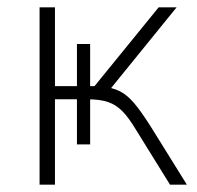

<svg xmlns="http://www.w3.org/2000/svg" viewBox="-20 -504 537 524"><path d="M88 0V-484H130V-269H190V-384H226V-269H238L413 -484H462L277 -256L258 -268Q287 -265 307 -255Q327 -245 346.5 -222Q366 -199 393 -156L490 0H444L351 -150Q332 -182 314.5 -200Q297 -218 275 -225.5Q253 -233 218 -233H208L226 -242V-110H190V-233H130V0Z"/></svg>

Font: Nunito Sans 12pt ExtraLight
Style: Regular
Weight: 200
Designer: Vernon Adams
Foundry: Vernon Adams
Version: Version 3.101;gftools[0.9.27]